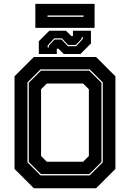

<svg xmlns="http://www.w3.org/2000/svg" viewBox="-20 -1004 693 1024"><path d="M160.5 0 57.5 -103V-597L160.5 -700H492.5L595.5 -597V-103L492.5 0ZM229.5 -141.5H423.5L454 -172V-528L423.5 -558.5H229.5L199 -528V-172ZM196 -68.5H458.5L528 -138V-564.5L458.5 -634H196L126.5 -564.5V-138ZM198.5 -75.5 133.5 -140V-562.5L198.5 -627H456L521 -562.5V-140L456 -75.5ZM187 -716V-784L243 -840H332L360 -812H369V-840H465V-772L409 -716H320L292 -744H283V-716ZM234 -751H240.5V-760L270.5 -793H308.5L342 -757.5H386L421.5 -796V-806H415V-797L384.5 -764.5H343L310 -799.5H269L234 -761ZM168.5 -855.5V-983.5H484.5V-855.5ZM233.5 -914.5H425.5V-921.5H233.5Z"/></svg>

Font: Tourney ExtraBold
Style: Regular
Weight: 800
Designer: Tyler Finck
Foundry: Etcetera Type Co
Version: Version 1.015